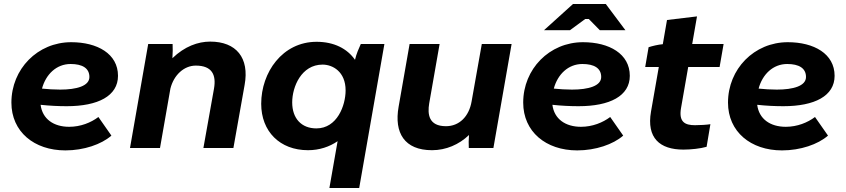

<svg xmlns="http://www.w3.org/2000/svg" viewBox="-20 -740 4232 960"><path d="M307 12C399 12 487 -18 537 -62L472 -155C435 -127 383 -106 326 -106C248 -106 192 -145 183 -216C229 -211 273 -209 314 -209C470 -209 570 -260 570 -361C570 -471 467 -529 336 -529C168 -529 37 -395 37 -227C37 -82 150 12 307 12ZM190 -297C209 -368 262 -420 333 -420C392 -420 427 -399 427 -355C427 -310 363 -292 281 -292C251 -292 219 -294 190 -297Z M630 0H780L832 -297C849 -365 900 -412 959 -412C1040 -412 1062 -366 1050 -297L997 0H1147L1203 -315C1228 -451 1161 -532 1031 -532C970 -532 903 -508 842 -449C844 -474 844 -499 843 -520H721Z M1784 -520C1774 -498 1762 -471 1755 -441C1716 -497 1650 -531 1563 -531C1392 -531 1286 -378 1286 -221C1286 -83 1379 11 1520 11C1577 11 1627 -6 1668 -34L1627 200H1776L1902 -520ZM1593 -417C1643 -417 1708 -382 1708 -288C1708 -213 1666 -98 1562 -98C1487 -98 1441 -148 1441 -228C1441 -306 1487 -417 1593 -417Z M2140 11C2210 11 2275 -17 2325 -65C2323 -44 2323 -18 2324 0H2447L2538 -520H2389L2338 -233C2325 -157 2276 -109 2210 -109C2123 -109 2117 -169 2126 -223L2178 -520H2028L1973 -206C1950 -76 2002 11 2140 11Z M2866 12C2958 12 3046 -18 3096 -62L3031 -155C2994 -127 2942 -106 2885 -106C2807 -106 2751 -145 2742 -216C2788 -211 2832 -209 2873 -209C3029 -209 3129 -260 3129 -361C3129 -471 3026 -529 2895 -529C2727 -529 2596 -395 2596 -227C2596 -82 2709 12 2866 12ZM3107 -589 3009 -720H2845L2700 -589H2830L2906 -645H2924L2979 -589ZM2749 -297C2768 -368 2821 -420 2892 -420C2951 -420 2986 -399 2986 -355C2986 -310 2922 -292 2840 -292C2810 -292 2778 -294 2749 -297Z M3397 8C3434 8 3482 3 3513 -6L3532 -119C3514 -116 3478 -114 3455 -114C3406 -114 3373 -129 3385 -199L3421 -405H3578L3598 -520H3441L3465 -658L3315 -640L3294 -519C3270 -517 3242 -510 3223 -504L3206 -405H3274L3235 -182C3212 -50 3279 8 3397 8Z M3890 12C3982 12 4070 -18 4120 -62L4055 -155C4018 -127 3966 -106 3909 -106C3831 -106 3775 -145 3766 -216C3812 -211 3856 -209 3897 -209C4053 -209 4153 -260 4153 -361C4153 -471 4050 -529 3919 -529C3751 -529 3620 -395 3620 -227C3620 -82 3733 12 3890 12ZM3773 -297C3792 -368 3845 -420 3916 -420C3975 -420 4010 -399 4010 -355C4010 -310 3946 -292 3864 -292C3834 -292 3802 -294 3773 -297Z"/></svg>

Font: Fixel Display 20240404
Style: Bold Italic
Weight: 700
Italic angle: -10°
Designer: AlfaBravo + MacPaw
Foundry: Kyrylo Tkachov, Marchela Mozhyna, Serhii Makarenko, Maria Weinstein, Zakhar Kryvoshyya
Version: Version 1.211;Glyphs 3.2 (3225)